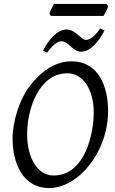

<svg xmlns="http://www.w3.org/2000/svg" viewBox="-20 -942 584 977"><path d="M252 -49C172 -49 118 -137 118 -260C118 -387 178 -569 323 -569C403 -569 457 -486 457 -369C457 -269 416 -49 252 -49ZM344 -630C257 -630 184 -575 126 -497C79 -433 44 -324 44 -237C44 -115 94 15 230 15C376 15 530 -165 530 -378C530 -502 481 -630 344 -630ZM512 -787 490 -797C474 -774 446 -739 417 -739C410 -739 403 -742 397 -748L375 -766C348 -789 331 -792 320 -792C269 -792 226 -738 199 -684L220 -674C235 -694 264 -732 293 -732C328 -732 350 -679 392 -679C440 -679 481 -728 512 -787ZM531 -910 522 -922H255C245 -907 231 -873 231 -873L239 -861H507C524 -895 526 -895 531 -910Z"/></svg>

Font: Temporarium
Style: Italic
Weight: 400
Italic angle: -7°
Version: Version 1.1